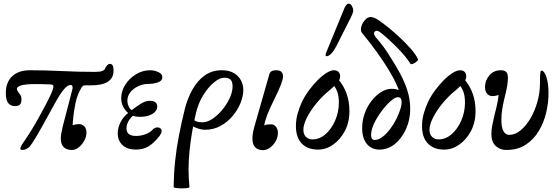

<svg xmlns="http://www.w3.org/2000/svg" viewBox="-20 -811 3065 1055"><path d="M102 13Q88 13 93 -1Q98 -15 120 -45Q135 -67 155 -99.5Q175 -132 195 -168.5Q215 -205 233 -239Q251 -273 262 -298Q273 -324 273.5 -335Q274 -346 260 -347Q239 -348 217 -348.5Q195 -349 174 -349Q125 -349 99 -342.5Q73 -336 73 -322Q73 -317 76.5 -311.5Q80 -306 84 -300Q88 -295 93 -287.5Q98 -280 98 -263Q98 -228 64 -228Q37 -228 24.5 -245.5Q12 -263 12 -300Q12 -359 47 -392Q82 -425 144 -425Q229 -425 320.5 -420.5Q412 -416 503 -416Q529 -416 542 -421Q555 -426 558 -436Q562 -445 569 -452.5Q576 -460 583 -460Q594 -460 599 -451.5Q604 -443 604 -423Q604 -342 480 -342H447Q440 -342 436 -339Q432 -336 429 -332Q416 -310 408 -289.5Q400 -269 395 -245Q386 -199 383 -170.5Q380 -142 379 -123Q385 -125 395 -127Q405 -129 416 -129Q431 -129 443 -117Q455 -105 455 -83Q455 -60 443 -38Q431 -16 413 -1.5Q395 13 376 13Q314 13 314 -51Q314 -62 316.5 -77Q319 -92 325 -117L378 -321Q380 -333 377.5 -338.5Q375 -344 366 -344Q352 -344 332 -321Q312 -298 286 -251L218 -128Q191 -79 172.5 -49Q154 -19 145 -8Q135 3 124 8Q113 13 102 13Z M726 11Q680 11 653.5 -13.5Q627 -38 627 -79Q627 -109 642 -139Q657 -169 684 -190Q667 -205 656.5 -225.5Q646 -246 646 -271Q646 -310 668.5 -345.5Q691 -381 727.5 -403Q764 -425 805 -425Q828 -425 850 -415Q872 -405 872 -386Q872 -367 848 -358.5Q824 -350 796 -350Q767 -350 740 -337.5Q713 -325 696.5 -304.5Q680 -284 680 -258Q680 -242 687 -226.5Q694 -211 704 -206Q727 -224 753 -240.5Q779 -257 803 -257Q825 -257 834.5 -248.5Q844 -240 844 -226Q844 -201 817.5 -185Q791 -169 748 -169Q738 -169 728 -170.5Q718 -172 710 -175Q692 -158 683.5 -140.5Q675 -123 675 -106Q675 -85 688 -74.5Q701 -64 728 -64Q754 -64 779.5 -73.5Q805 -83 818 -98Q828 -109 840.5 -110.5Q853 -112 859 -107Q870 -101 868 -88.5Q866 -76 856 -63Q825 -24 795.5 -6.5Q766 11 726 11Z M934 217Q935 143 942.5 72Q950 1 964 -70Q978 -141 996 -214Q1011 -272 1038 -320Q1065 -368 1105 -396.5Q1145 -425 1199 -425Q1239 -425 1265 -409.5Q1291 -394 1304 -369.5Q1317 -345 1317 -317Q1317 -284 1302 -246Q1287 -208 1259 -174.5Q1231 -141 1192.5 -119.5Q1154 -98 1107 -98Q1086 -98 1060.5 -107.5Q1035 -117 1012 -134L1036 -158Q1052 -146 1062.5 -142.5Q1073 -139 1093 -139Q1119 -139 1147.5 -158Q1176 -177 1201 -207Q1226 -237 1242 -271.5Q1258 -306 1258 -337Q1258 -362 1247 -373Q1236 -384 1213 -384Q1187 -384 1155.5 -358Q1124 -332 1097 -288.5Q1070 -245 1057 -191Q1032 -85 1021.5 18Q1011 121 1021 217Q1021 221 1008 222.5Q995 224 978 224Q961 224 947.5 222Q934 220 934 217Z M1425 14Q1397 14 1382 -2Q1367 -18 1367 -49Q1367 -63 1369.5 -79Q1372 -95 1378 -116L1460 -403Q1463 -414 1472 -419.5Q1481 -425 1497 -425Q1517 -425 1526 -416.5Q1535 -408 1535 -391Q1535 -376 1524.5 -348Q1514 -320 1487 -265Q1462 -215 1448.5 -180Q1435 -145 1432 -122Q1446 -128 1469 -128Q1486 -128 1496.5 -114.5Q1507 -101 1507 -81Q1507 -57 1495 -35.5Q1483 -14 1464.5 0Q1446 14 1425 14Z M1728 11Q1670 11 1638 -22.5Q1606 -56 1606 -118Q1606 -155 1616 -189Q1626 -223 1639 -251Q1655 -284 1678 -315Q1701 -346 1726 -371Q1751 -396 1774.5 -410.5Q1798 -425 1815 -425Q1831 -425 1840 -416Q1849 -407 1849 -391Q1849 -375 1836.5 -359Q1824 -343 1792 -316Q1750 -282 1717.5 -242Q1685 -202 1666 -164Q1647 -126 1647 -98Q1647 -73 1661 -59Q1675 -45 1697 -45Q1736 -45 1769 -74Q1802 -103 1822 -149.5Q1842 -196 1842 -247Q1842 -281 1834 -304.5Q1826 -328 1812 -344L1839 -375Q1900 -303 1900 -201Q1900 -138 1874.5 -90.5Q1849 -43 1810 -16Q1771 11 1728 11ZM1774 -502Q1772 -502 1770.5 -503.5Q1769 -505 1769 -509Q1769 -511 1769.5 -513.5Q1770 -516 1771 -519L1867 -753Q1881 -791 1896 -791Q1907 -791 1914 -777.5Q1921 -764 1921 -752Q1921 -746 1915 -731Q1909 -716 1892 -684L1835 -571Q1801 -502 1774 -502Z M2065 11Q2021 11 1995.5 -20.5Q1970 -52 1970 -107Q1970 -148 1983.5 -186.5Q1997 -225 2020.5 -255.5Q2044 -286 2073 -304.5Q2102 -323 2133 -323Q2151 -323 2164.5 -318.5Q2178 -314 2185 -310L2175 -306Q2160 -351 2127.5 -407Q2095 -463 2053.5 -521Q2012 -579 1970 -629Q1960 -641 1964.5 -661Q1969 -681 1982 -697Q1999 -718 2017.5 -717.5Q2036 -717 2065 -697Q2084 -684 2115 -659Q2146 -634 2179 -603Q2212 -572 2239 -541Q2266 -510 2277 -485Q2279 -481 2269.5 -473Q2260 -465 2249.5 -460.5Q2239 -456 2236 -460Q2211 -499 2167 -544.5Q2123 -590 2074 -630Q2064 -638 2056 -641Q2048 -644 2040 -638Q2033 -631 2036 -622Q2039 -613 2045 -606Q2071 -576 2089 -551.5Q2107 -527 2132 -486Q2155 -450 2178.5 -407Q2202 -364 2218 -315Q2234 -266 2234 -212Q2234 -153 2211 -102Q2188 -51 2150 -20Q2112 11 2065 11ZM2039 -42Q2060 -42 2082 -59Q2104 -76 2124 -102.5Q2144 -129 2159 -159.5Q2174 -190 2181.5 -216.5Q2189 -243 2186 -260Q2183 -277 2166 -277Q2151 -277 2127 -256Q2103 -235 2078 -202Q2053 -169 2036 -133.5Q2019 -98 2019 -69Q2019 -42 2039 -42Z M2421 11Q2363 11 2331 -22.5Q2299 -56 2299 -118Q2299 -155 2309 -189Q2319 -223 2332 -251Q2348 -284 2371 -315Q2394 -346 2419 -371Q2444 -396 2467.5 -410.5Q2491 -425 2508 -425Q2524 -425 2533 -416Q2542 -407 2542 -391Q2542 -375 2529.5 -359Q2517 -343 2485 -316Q2443 -282 2410.5 -242Q2378 -202 2359 -164Q2340 -126 2340 -98Q2340 -73 2354 -59Q2368 -45 2390 -45Q2429 -45 2462 -74Q2495 -103 2515 -149.5Q2535 -196 2535 -247Q2535 -281 2527 -304.5Q2519 -328 2505 -344L2532 -375Q2593 -303 2593 -201Q2593 -138 2567.5 -90.5Q2542 -43 2503 -16Q2464 11 2421 11Z M2762 13Q2728 13 2704 -9Q2680 -31 2680 -75Q2680 -97 2685.5 -125.5Q2691 -154 2698 -182Q2710 -227 2715 -255.5Q2720 -284 2721 -304L2743 -299Q2728 -292 2714.5 -287.5Q2701 -283 2686 -283Q2667 -283 2656 -296.5Q2645 -310 2645 -333Q2645 -368 2668.5 -396.5Q2692 -425 2733 -425Q2753 -425 2762 -415Q2771 -405 2771 -383Q2771 -365 2766.5 -337.5Q2762 -310 2753 -276Q2747 -252 2741 -219.5Q2735 -187 2735 -153Q2735 -110 2746.5 -90Q2758 -70 2778 -70Q2811 -70 2841 -95Q2871 -120 2895 -161Q2919 -202 2933 -252Q2947 -302 2947 -353Q2947 -390 2948.5 -406.5Q2950 -423 2954 -423Q2971 -423 2982.5 -387.5Q2994 -352 2994 -298Q2994 -248 2981.5 -193.5Q2969 -139 2941 -92Q2913 -45 2869 -16Q2825 13 2762 13Z"/></svg>

Font: Junicode VF
Style: Italic
Weight: 400
Italic angle: -11°
Designer: Peter S. Baker
Version: Version 2.209